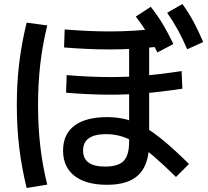

<svg xmlns="http://www.w3.org/2000/svg" viewBox="-20 -875 1040 959"><path d="M515 48Q409 48 352 3.5Q295 -41 295 -123Q295 -205 352 -247.5Q409 -290 515 -290Q565 -290 609 -279Q653 -268 699 -242Q745 -216 799.5 -170.5Q854 -125 924 -56L859 9Q795 -54 746.5 -95.5Q698 -137 658.5 -161Q619 -185 583.5 -195Q548 -205 510 -205Q395 -205 395 -123Q395 -43 505 -43Q571 -43 598 -71.5Q625 -100 625 -168V-681H725V-163Q725 -55 674 -3.5Q623 48 515 48ZM528 -628Q471 -628 408.5 -631Q346 -634 300 -638L303 -728Q348 -724 410 -721Q472 -718 529 -718Q591 -718 654 -722Q717 -726 788 -734L792 -644Q720 -636 655.5 -632Q591 -628 528 -628ZM531 -402Q476 -402 415 -405Q354 -408 310 -412L313 -500Q357 -496 416.5 -493Q476 -490 531 -490Q613 -490 697.5 -497Q782 -504 887 -520L891 -432Q785 -416 699.5 -409Q614 -402 531 -402ZM766 -613Q739 -669 714 -711Q689 -753 658 -792L733 -841Q767 -798 794 -753Q821 -708 846 -655ZM915 -629Q891 -685 867 -728Q843 -771 815 -811L891 -855Q923 -811 947.5 -765Q972 -719 995 -665ZM113 64Q88 -39 76 -138.5Q64 -238 64 -350Q64 -461 76 -560Q88 -659 113 -762L216 -748Q192 -650 181 -553Q170 -456 170 -350Q170 -244 181 -146.5Q192 -49 216 47Z"/></svg>

Font: M PLUS 2 Medium
Style: Regular
Weight: 500
Designer: Coji Morishita
Foundry: UNDERFOREST DESIGN
Version: Version 1.001